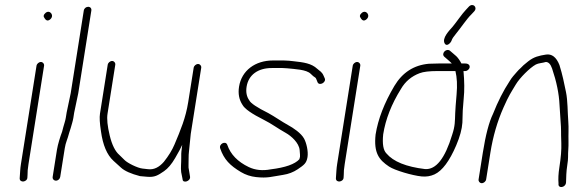

<svg xmlns="http://www.w3.org/2000/svg" viewBox="-20 -721 2317 762"><path d="M124.9 -460 63.1 -70C61.7 -61.3 60.7 -52.4 60.1 -43.2C59.2 -29.5 59.2 -29.5 58.1 -13C58.2 6.1 88.8 1.7 88.7 -17L89.3 -27C88.9 -37 90.1 -51.3 93.1 -70L154.9 -460C156.1 -467.9 150.2 -475 142.2 -475C134.3 -475 126.1 -467.9 124.9 -460ZM160.8 -669.8C152.5 -662.6 151.2 -655.7 156.8 -649C163.1 -638.3 170.7 -636.8 179.6 -644.5C197.2 -659.7 177.6 -684.2 160.8 -669.8Z M219 -19 237.1 -132.9C240.8 -156.6 247.3 -165.7 254.9 -195L260.7 -213C264.1 -225.8 268.9 -239.2 271.1 -253L274.4 -274L290.6 -351L342.5 -679C343.9 -687.8 338.4 -694 329.9 -694C321.5 -694 313.9 -687.8 312.5 -679L260.6 -351L244.6 -275L241.2 -254C239.2 -241 234.6 -229.5 231.4 -217L226.4 -198C219.1 -179 209.5 -148.1 206.1 -127L189 -19C187.7 -10.8 193.8 -4 202.1 -4C210.5 -4 217.7 -10.8 219 -19Z M748.6 -452 727 -316C717.1 -253 696.5 -204.4 672.6 -147.7C663.3 -125.5 649.2 -102.6 630.5 -79C611.3 -56.7 590.5 -46.8 567.8 -49.5C559.3 -50.5 552 -51.3 545.7 -52C525.7 -54.1 485.7 -74.1 474.4 -85.8C465.9 -94.6 459 -101.3 453.8 -106C437.4 -120 424.6 -145.6 415.5 -183C406.4 -220.4 403.5 -249.4 406.8 -270L437.5 -464C438.7 -471.9 432.8 -479 424.9 -479C416.9 -479 408.7 -471.9 407.5 -464L376.8 -270C374.4 -255.3 375.7 -232 380.7 -200C388.1 -145.4 404.6 -106.4 430.1 -83C436 -77.7 446 -68.5 460.4 -55.5C474.7 -42.5 499.7 -31.3 535.5 -22C543.4 -21.3 552.7 -20.5 563.6 -19.5C594.1 -16.7 606.8 -25.1 631.1 -41.7C646.4 -52.2 661.1 -69.5 675.1 -93.7C689.2 -117.8 698.5 -135.3 703.1 -146C702.2 -140.1 701 -126.3 700 -120C699.4 -116 699.1 -107.6 699.3 -94.9C699.5 -72.7 696.9 -56.5 699 -38L704.6 -10C704.7 8.4 737.4 -1.4 734.2 -20L729.6 -48C728.3 -52.7 727.9 -58.2 728.2 -64.5C728.9 -76.6 727.8 -106.1 730 -120L737.1 -190L778.6 -452C779.8 -459.9 773.9 -467 766 -467C758 -467 749.8 -459.9 748.6 -452Z M928.7 -377C924.3 -349.4 928.9 -325.4 942.3 -305C950.8 -289.2 979.3 -269.2 1027.8 -245C1058.1 -229.9 1079.2 -213.1 1114.5 -193.3C1135.6 -181.5 1166.6 -154.2 1169.2 -125.6C1170.6 -110.5 1171.1 -101.5 1170.6 -98.5C1170.1 -95.5 1169.3 -92.3 1168.1 -89C1150.3 -69.4 1112.5 -56.1 1054.8 -49C1022.2 -42.7 993 -45.7 967.2 -58C923.4 -79 895 -108.3 882.1 -146C876 -163.8 847.7 -150.1 853.9 -132C869 -87.9 892.9 -64.1 936 -38.3C954.4 -27.3 974.5 -20.6 996.3 -18.2C1043 -13.1 1058.7 -20.2 1103.2 -26.9C1125 -30.2 1144.5 -37.7 1161.8 -49.4C1186.1 -66 1196.5 -72.9 1200.4 -97.5C1204.1 -120.8 1196 -153.9 1187 -170.6C1175 -192.7 1144.5 -213.1 1122.6 -225C1099.5 -237.5 1070.1 -258.4 1045.1 -272C999.8 -294.5 974.5 -311.5 969.2 -323C958.8 -337.5 955.3 -355.5 958.7 -377C966.2 -424 1003.9 -451 1058.4 -451H1101.4C1107.4 -451 1113.4 -450.7 1119.3 -450C1150.4 -446.5 1196.1 -445.4 1213.2 -428C1220.4 -420.7 1226.5 -415.7 1231.4 -413C1233.2 -411.7 1234.8 -409 1236.1 -405L1239.7 -396C1246 -377.6 1276 -393.9 1268.9 -410L1264.5 -420C1258.1 -435.2 1250.1 -438.5 1239 -448C1216.1 -469.5 1185.1 -473.7 1145.2 -478L1126.5 -480C1120.3 -480.7 1113.5 -481 1106.2 -481H1063.2C993.4 -481 938.9 -441.5 928.7 -377Z M1379.9 -460 1318.1 -70C1316.7 -61.3 1315.7 -52.4 1315.1 -43.2C1314.2 -29.5 1314.2 -29.5 1313.1 -13C1313.2 6.1 1343.8 1.7 1343.7 -17L1344.3 -27C1343.9 -37 1345.1 -51.3 1348.1 -70L1409.9 -460C1411.1 -467.9 1405.2 -475 1397.2 -475C1389.3 -475 1381.1 -467.9 1379.9 -460ZM1415.8 -669.8C1407.5 -662.6 1406.2 -655.7 1411.8 -649C1418.1 -638.3 1425.7 -636.8 1434.6 -644.5C1452.2 -659.7 1432.6 -684.2 1415.8 -669.8Z M1745.5 -547.5C1753.8 -534.6 1769.7 -551.6 1772.4 -560.6C1774.3 -566.9 1780.1 -575.7 1789.6 -587C1805.1 -605.4 1833.4 -647.5 1850 -663L1862.1 -676C1876.6 -692 1856.9 -711 1841.1 -695L1829 -682C1815.3 -668.3 1788.6 -629.2 1776.4 -615C1764.7 -601.3 1731.6 -569.2 1745.5 -547.5ZM1787.5 -439C1793.8 -413.2 1795.3 -382.4 1792.1 -346.7C1789 -310.9 1787.1 -286 1786.6 -272C1785.3 -239.6 1786.5 -221.7 1774.5 -186C1746.2 -92.2 1710.4 -46.9 1666.9 -50C1592 -59 1541 -79.6 1513.7 -112C1501.2 -124.5 1496.8 -149.8 1500.8 -188C1510.2 -247.7 1533.7 -307.7 1571.3 -368C1588.4 -397.5 1613.2 -418.4 1645.4 -430.5C1660.4 -436.2 1683.8 -439 1715.5 -439ZM1831.3 -469H1811.3C1804.6 -481.7 1797.8 -491.3 1790.9 -498C1789.1 -499.7 1780.6 -507 1765.4 -520C1749.7 -530.7 1729 -507 1744.4 -495C1760.8 -481 1770.5 -472.3 1773.3 -469H1720.3C1707.6 -469 1694.9 -468.7 1682.1 -468C1622.6 -462.7 1577 -433.3 1545.2 -380C1505.1 -312.3 1480.3 -248 1470.6 -187C1462.7 -113.7 1484.3 -86.5 1524 -60C1546.5 -44.9 1617 -24.3 1653.1 -20.8C1671.6 -18.9 1688.8 -21.7 1704.6 -29C1735.2 -43.2 1763.9 -81.6 1790.7 -144.3C1805.3 -178.6 1813.4 -208.5 1815.1 -234C1815.3 -266.6 1817.1 -298.6 1820.3 -330C1823.6 -361.5 1823.3 -397.8 1819.5 -439H1826.5C1834.5 -439 1842.7 -446.1 1843.9 -454C1845.2 -461.9 1839.2 -469 1826.5 -469Z M1892 6C1900 6 1908.2 -1.1 1909.4 -9L1926.2 -115C1936.4 -179.2 1953.7 -238.9 1978.2 -294.1C2000.2 -343.9 2007.5 -352.8 2027.2 -385.9C2042.5 -411.5 2082.3 -451.7 2106.6 -465C2116.7 -470.5 2133.4 -470.9 2146.2 -475C2156.9 -475 2165.2 -466.3 2171.1 -449C2188.7 -397.4 2198.6 -349.3 2200.6 -304.7C2201.4 -287.2 2202.7 -267.7 2204.4 -246.2C2208.3 -196.5 2205.6 -206.7 2207.7 -153C2208.7 -127.6 2206.1 -95.6 2200 -57C2196.1 -32.3 2195 -10.7 2196.7 8C2193.5 28.3 2225.9 24.8 2226.5 2C2227 -15.8 2227.4 -40.7 2231.2 -64.2C2233.5 -78.9 2234.6 -90.1 2234.5 -97.7C2234.1 -119.4 2236.9 -135.4 2236.2 -160.2C2235.4 -189 2237.5 -212 2235.4 -239C2232.4 -276.4 2233.4 -321.1 2226.3 -355.5C2219.1 -390.5 2212.4 -424.4 2200.3 -463C2187.9 -494.3 2170.1 -508 2146.8 -504.4C2119.3 -500 2099.3 -495.7 2076.1 -477.4C2061.3 -465.8 2051.4 -457 2046.4 -451C2041 -446.3 2036.1 -441.3 2031.6 -436C2020.5 -422.9 2012.1 -415.1 2002 -398C1977.8 -361.1 1955.9 -318.1 1936.6 -269C1920.9 -237 1907.4 -185.7 1896.2 -115L1879.4 -9C1878.2 -1.1 1884.1 6 1892 6Z"/></svg>

Font: MewTooHand
Style: Ita
Weight: 400
Designer: Mew Too, Robert Jablonski
Version: Version 0.77